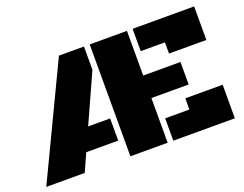

<svg xmlns="http://www.w3.org/2000/svg" viewBox="-103 -846 1330 1045"><g transform="rotate(-20 562.5 -324.0)"><path d="M4.4 0 313.5 -647.9H458.5V-513.2L331.1 -231.4H458.5V-103H273.4L227.1 0ZM491.7 0V-647.9H707.5V-389.2H923.3V-258.8H707.5V0ZM880.4 -453.6V-518.6H740.2V-647.9H1096.7V-453.6ZM740.2 0V-129.4H880.4V-194.3H1096.7V0Z"/></g></svg>

Font: Black Ops One
Style: Regular
Weight: 400
Designer: James Grieshaber, Eben Sorkin
Foundry: Sorkin Type Co.
Version: Version 1.004; ttfautohint (v1.8.4.7-5d5b)